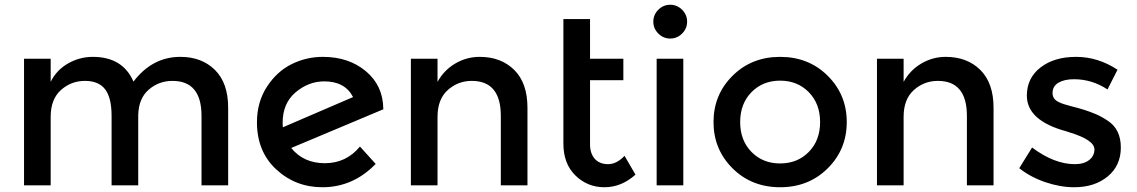

<svg xmlns="http://www.w3.org/2000/svg" viewBox="-20 -779 4777 807"><path d="M193 -288V0H81V-532H193V-435Q217 -484 265.5 -512Q314 -540 370 -540Q496 -540 541 -436Q620 -540 738 -540Q828 -540 883.5 -485Q939 -430 939 -326V0H827V-292Q827 -439 705 -439Q648 -439 605.5 -402.5Q563 -366 561 -296V0H449V-292Q449 -368 422 -403.5Q395 -439 337 -439Q279 -439 236 -400.5Q193 -362 193 -288Z M1337 -540Q1446 -540 1518 -479.5Q1590 -419 1591 -322L1592 -320L1204 -157Q1256 -93 1345.5 -93Q1435 -93 1493 -163L1559 -90Q1464 8 1335 8Q1222 8 1141 -67Q1060 -142 1060 -265Q1060 -350 1102 -414.5Q1144 -479 1206 -509.5Q1268 -540 1337 -540ZM1168 -263Q1168 -250 1169 -244L1464 -371Q1430 -437 1343 -437Q1277 -437 1222.5 -391Q1168 -345 1168 -263Z M1819 -288V0H1707V-532H1819V-435Q1846 -484 1893.5 -512Q1941 -540 1996 -540Q2086 -540 2141.5 -485Q2197 -430 2197 -326V0H2085V-292Q2085 -439 1963 -439Q1905 -439 1862 -400.5Q1819 -362 1819 -288Z M2460 -442V-172Q2460 -134 2480 -111.5Q2500 -89 2536 -89Q2572 -89 2605 -124L2651 -45Q2592 8 2520.5 8Q2449 8 2398.5 -41.5Q2348 -91 2348 -175V-699H2460V-532H2600V-442Z M2852 0H2740V-532H2852ZM2747 -638Q2726 -659 2726 -688Q2726 -717 2747 -738Q2768 -759 2797 -759Q2826 -759 2847 -738Q2868 -717 2868 -688Q2868 -659 2847 -638Q2826 -617 2797 -617Q2768 -617 2747 -638Z M3138.5 -140.5Q3186 -92 3259 -92Q3332 -92 3379.5 -140.5Q3427 -189 3427 -266Q3427 -343 3379.5 -391.5Q3332 -440 3259 -440Q3186 -440 3138.5 -391.5Q3091 -343 3091 -266Q3091 -189 3138.5 -140.5ZM3459 -71.5Q3379 8 3259 8Q3139 8 3059 -71.5Q2979 -151 2979 -266Q2979 -381 3059 -460.5Q3139 -540 3259 -540Q3379 -540 3459 -460.5Q3539 -381 3539 -266Q3539 -151 3459 -71.5Z M3778 -288V0H3666V-532H3778V-435Q3805 -484 3852.5 -512Q3900 -540 3955 -540Q4045 -540 4100.5 -485Q4156 -430 4156 -326V0H4044V-292Q4044 -439 3922 -439Q3864 -439 3821 -400.5Q3778 -362 3778 -288Z M4495 8Q4437 8 4374.5 -13Q4312 -34 4264 -72L4318 -159Q4411 -89 4498 -89Q4536 -89 4558 -106.5Q4580 -124 4580 -151Q4580 -191 4474 -223Q4466 -226 4462 -227Q4296 -272 4296 -377Q4296 -451 4353.5 -495.5Q4411 -540 4503 -540Q4595 -540 4677 -486L4635 -403Q4570 -446 4494 -446Q4454 -446 4429 -431.5Q4404 -417 4404 -388Q4404 -362 4430 -350Q4448 -341 4480.5 -333Q4513 -325 4538 -317Q4563 -309 4586.5 -299Q4610 -289 4637 -271Q4691 -235 4691 -159Q4691 -83 4636 -37.5Q4581 8 4495 8Z"/></svg>

Font: Montserrat Alternates
Style: Regular
Weight: 400
Designer: Julieta Ulanovsky
Foundry: Julieta Ulanovsky
Version: Version 2.001